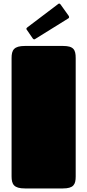

<svg xmlns="http://www.w3.org/2000/svg" viewBox="-20 -1058 490 1078"><path d="M45 -68C45 -23 58 0 120 0H333C393 0 405 -22 405 -67V-732C405 -778 394 -800 334 -800H120C58 -800 45 -777 45 -732ZM364 -955C367 -957 368 -959 368 -962C368 -964 367 -967 365 -970L320 -1033C317 -1036 315 -1038 313 -1038C310 -1038 308 -1037 306 -1035L133 -904C130 -901 128 -899 128 -896C128 -895 129 -892 131 -890L164 -842C167 -838 170 -837 172 -837C174 -837 176 -838 179 -840Z"/></svg>

Font: Fascinate
Style: Regular
Weight: 900
Designer: Astigmatic (AOETI)
Foundry: Astigmatic (AOETI)
Version: Version 1.000